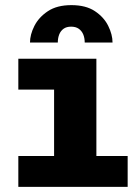

<svg xmlns="http://www.w3.org/2000/svg" viewBox="-20 -729 540 749"><path d="M51.5 0V-120.5H191V-379.5H51.5V-500H356V-120.5H478V0ZM258.5 -709Q315 -709 350.2 -685.5Q385.5 -662 402.2 -628Q419 -594 419 -563H310.5Q310.5 -580.5 304.8 -594.5Q299 -608.5 287.2 -616.8Q275.5 -625 257.5 -625Q239.5 -625 228 -616.8Q216.5 -608.5 211 -594.5Q205.5 -580.5 205.5 -563H97Q97 -594 114.2 -628Q131.5 -662 167 -685.5Q202.5 -709 258.5 -709Z"/></svg>

Font: Trispace Thin
Style: Bold
Weight: 700
Version: Version 1.210